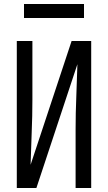

<svg xmlns="http://www.w3.org/2000/svg" viewBox="-20 -940 540 960"><path d="M64 0V-735H142V-441Q142 -360 138.5 -278.5Q135 -197 133 -116L338 -735H436V0H358V-294Q358 -375 361.5 -456.5Q365 -538 367 -619L162 0ZM100 -850V-920H400V-850Z"/></svg>

Font: Zed Mono
Style: Regular
Weight: 400
Monospace: yes
Designer: Belleve Invis
Foundry: Belleve Invis
Version: Version 1.0.0; ttfautohint (v1.8.4)